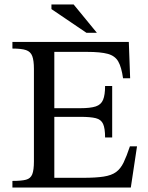

<svg xmlns="http://www.w3.org/2000/svg" viewBox="-20 -846 666 866"><path d="M570 0H36V-30Q77 -30 97.5 -35.5Q118 -41 125.5 -60Q133 -79 133 -118V-535Q133 -573 125.5 -593Q118 -613 97.5 -620Q77 -627 36 -627V-657H561L567 -493H535Q528 -543 513.5 -568.5Q499 -594 466.5 -603Q434 -612 372 -612H225V-358H342Q388 -358 412 -366Q436 -374 445 -396Q454 -418 454 -458H486V-226H454Q454 -267 445 -287Q436 -307 412 -313Q388 -319 342 -319H225V-44H354Q412 -44 447.5 -49.5Q483 -55 503.5 -70Q524 -85 537.5 -113Q551 -141 566 -186H598ZM417 -698H370L212 -805V-826H312Z"/></svg>

Font: STIX Two Text
Style: Regular
Weight: 400
Designer: Ross Mills, John Hudson & Paul Hanslow, Tiro Typeworks Ltd; with prior portions MicroPress Inc., and Coen Hoffman.
Foundry: Tiro Typeworks Ltd
Version: Version 2.13 b171